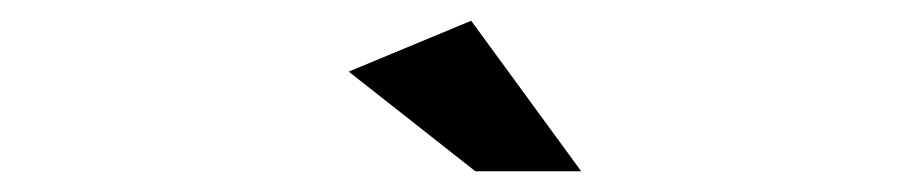

<svg xmlns="http://www.w3.org/2000/svg" viewBox="-20 -765 873 185"><path d="M540 -600H438L316 -696L434 -745Z"/></svg>

Font: Myanmar Khyay
Style: Regular
Weight: 400
Designer: Danh Hong
Foundry: Google Inc.
Version: Version 1.10 March 4, 2015